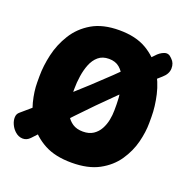

<svg xmlns="http://www.w3.org/2000/svg" viewBox="-102 -612 710 725"><g transform="rotate(20 252.5 -250.0)"><path d="M20 -23Q11 -32 5 -45.5Q-1 -59 -0.5 -72.5Q0 -86 10 -94Q84 -157 156 -221Q228 -285 294 -348.5Q360 -412 416 -471Q430 -487 446.5 -493Q463 -499 476 -485L479 -482Q493 -469 492.5 -447Q492 -425 471 -407Q399 -344 334.5 -281Q270 -218 208.5 -153Q147 -88 84 -20Q71 -6 54 -6.5Q37 -7 23 -20ZM484 -225Q484 -189 473.5 -147.5Q463 -106 437.5 -68.5Q412 -31 368.5 -7.5Q325 16 259 16Q193 16 149.5 -7.5Q106 -31 80.5 -68.5Q55 -106 44.5 -147.5Q34 -189 34 -225V-250Q34 -291 44.5 -337Q55 -383 80.5 -424Q106 -465 149.5 -490.5Q193 -516 259 -516Q325 -516 368.5 -490.5Q412 -465 437.5 -424Q463 -383 473.5 -337Q484 -291 484 -250ZM344 -250Q344 -275 340 -301.5Q336 -328 327 -350.5Q318 -373 301.5 -387Q285 -401 259 -401Q233 -401 216.5 -387Q200 -373 191 -350.5Q182 -328 178 -301.5Q174 -275 174 -250V-225Q174 -206 178 -186Q182 -166 191.5 -148.5Q201 -131 217.5 -120Q234 -109 259 -109Q284 -109 300.5 -120Q317 -131 326.5 -148.5Q336 -166 340 -186Q344 -206 344 -225Z"/></g></svg>

Font: Winky Sans SemiBold
Style: Regular
Weight: 600
Designer: Simon Atzbach
Foundry: typofactur
Version: Version 1.205